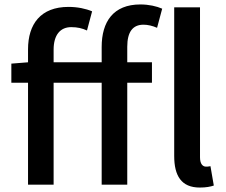

<svg xmlns="http://www.w3.org/2000/svg" viewBox="-20 -830 1015 863"><path d="M437 -550H221V-607C221 -673 251 -708 300 -708C328 -708 349 -703 371 -693L394 -779C366 -791 328 -799 288 -799C163 -799 106 -722 106 -608V-550L31 -544V-458H106V0H221V-458H437V0H552V-458H663V-550H552V-620C552 -687 577 -719 625 -719C644 -719 666 -714 686 -705L709 -791C684 -802 649 -810 611 -810C489 -810 437 -732 437 -619ZM926 -83C916 -81 911 -81 906 -81C892 -81 879 -92 879 -123V-797H763V-129C763 -40 795 13 878 13C907 13 926 9 941 4Z"/></svg>

Font: Noto Sans T Chinese Medium
Style: Regular
Weight: 500
Designer: Ryoko NISHIZUKA (kana & ideographs); Paul D. Hunt (Latin, Greek & Cyrillic); Wenlong ZHANG (bopomofo); Sandoll Communica
Foundry: Adobe Systems Incorporated
Version: Version 1.000;PS 1;hotconv 1.0.78;makeotf.lib2.5.61930